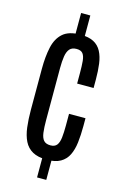

<svg xmlns="http://www.w3.org/2000/svg" viewBox="-145 -926 718 1111"><g transform="rotate(15 214.5 -370.5)"><path d="M196.3 -738.3 251.5 -737.3V-862.8H196.3ZM196.3 122.1H251.5V-2.4H196.3ZM224.1 8.8C257.6 8.8 284.7 2.9 305.2 -8.8C325.7 -20.5 341.2 -37.1 351.8 -58.6C362.4 -80.1 369.5 -105.6 373 -135.3C376.6 -164.9 378.4 -197.8 378.4 -233.9V-281.2H279.8V-210.4C279.8 -182.8 278.6 -158.9 276.4 -138.9C274.1 -118.9 269 -103.6 261 -93C253 -82.4 240.2 -77.1 222.7 -77.1C204.4 -77.1 190.9 -82.1 182.1 -92C173.3 -102 167.6 -116.9 165 -137C162.4 -157 161.1 -182.1 161.1 -212.4V-523.9C161.1 -550.9 162.7 -574.3 165.8 -594C168.9 -613.7 175 -628.8 184.1 -639.4C193.2 -650 207 -655.3 225.6 -655.3C243.2 -655.3 255.7 -650.4 263.2 -640.6C270.7 -630.9 275.3 -616.5 277.1 -597.4C278.9 -578.4 279.8 -554.9 279.8 -526.9V-462.4H378.4V-513.2C378.4 -547.4 376.5 -578.5 372.8 -606.4C369.1 -634.4 361.9 -658.5 351.3 -678.7C340.7 -698.9 325.4 -714.4 305.4 -725.1C285.4 -735.8 259.1 -741.2 226.6 -741.2C179.7 -741.2 144.4 -730.6 120.6 -709.5C96.8 -688.3 80.9 -659 72.8 -621.6C64.6 -584.1 60.5 -541 60.5 -492.2V-247.1C60.5 -208.7 62.5 -173.7 66.4 -142.3C70.3 -110.9 77.9 -83.9 89.1 -61.3C100.3 -38.7 116.8 -21.3 138.4 -9.3C160.1 2.8 188.6 8.8 224.1 8.8Z"/></g></svg>

Font: Antonio
Style: Regular
Weight: 400
Designer: Vernon Adams
Foundry: Vernon Adams
Version: Version 1.002